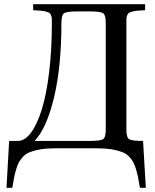

<svg xmlns="http://www.w3.org/2000/svg" viewBox="-20 -712 742 922"><path d="M11.2 189.9 23.9 -35.2H65.9Q99.1 -35.2 128.7 -74.7Q158.2 -114.3 180.4 -185.3Q202.6 -256.3 215.8 -363.8Q229 -471.2 229 -599.1Q229 -615.7 228.8 -623.3Q228.5 -630.9 224.9 -639.2Q221.2 -647.5 217.3 -650.1Q213.4 -652.8 201.2 -656.2Q189 -659.7 176.8 -660.6Q164.6 -661.6 139.2 -663.1V-691.9H676.8V-663.1Q651.4 -661.6 639.2 -660.6Q627 -659.7 614.7 -656.2Q602.5 -652.8 598.6 -650.1Q594.7 -647.5 591.1 -639.2Q587.4 -630.9 587.2 -623.3Q586.9 -615.7 586.9 -599.1V-89.8Q586.9 -51.8 600.1 -43.5Q613.3 -35.2 667 -35.2L680.2 189.9H651.9Q647 158.7 642.8 138.7Q638.7 118.7 632.1 97.4Q625.5 76.2 618.2 63.7Q610.8 51.3 598.6 38.8Q586.4 26.4 571.5 20.3Q556.6 14.2 534.9 8.8Q513.2 3.4 487.1 1.7Q460.9 0 425.8 0H265.1Q230 0 203.9 1.7Q177.7 3.4 156 8.8Q134.3 14.2 119.4 20.3Q104.5 26.4 92.3 38.8Q80.1 51.3 72.8 63.7Q65.4 76.2 58.8 97.4Q52.2 118.7 48.1 138.7Q43.9 158.7 39.1 189.9ZM146 -35.2H408.2Q461.9 -35.2 474.9 -43.5Q487.8 -51.8 487.8 -89.8V-602.1Q487.8 -640.1 474.9 -648.7Q461.9 -657.2 408.2 -657.2H355Q301.3 -657.2 288.1 -648.7Q274.9 -640.1 274.9 -602.1Q274.9 -391.1 239.3 -243.2Q203.6 -95.2 146 -35.2Z"/></svg>

Font: Heuristica
Style: Regular
Weight: 400
Version: Version 1.0.2